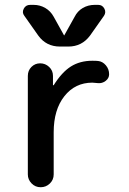

<svg xmlns="http://www.w3.org/2000/svg" viewBox="-20 -785 540 805"><path d="M140.6 -635.7 82 -718.8Q71.3 -732.4 79.6 -748.5Q87.9 -764.6 106.4 -764.6H121.1Q147.5 -764.6 169.9 -751.5Q192.4 -738.3 205.1 -714.8L248 -637.7Q248 -636.7 249 -636.7Q250 -636.7 250 -637.7L293 -714.8Q304.7 -738.3 327.1 -751.5Q349.6 -764.6 377 -764.6H391.6Q409.2 -764.6 417.5 -749Q425.8 -733.4 416 -718.8L357.4 -635.7Q323.2 -589.8 266.6 -589.8H231.4Q173.8 -589.8 140.6 -635.7ZM202.1 -466.8V-427.7H203.1H205.1Q239.3 -482.4 277.3 -506.3Q315.4 -530.3 367.2 -530.3Q383.8 -530.3 391.6 -529.3Q410.2 -527.3 423.8 -511.2Q437.5 -495.1 437.5 -473.6Q437.5 -457 422.9 -445.8Q408.2 -434.6 390.6 -436.5Q382.8 -437.5 367.2 -438.5Q294.9 -438.5 250 -381.8Q205.1 -325.2 205.1 -230.5V-53.7Q205.1 -31.2 189 -15.6Q172.9 0 150.4 0Q127.9 0 112.3 -16.1Q96.7 -32.2 96.7 -53.7V-466.8Q96.7 -489.3 111.8 -504.4Q127 -519.5 148.4 -519.5Q169.9 -519.5 186 -504.4Q202.1 -489.3 202.1 -466.8Z"/></svg>

Font: Rounded Mgen+ 1m medium
Style: Regular
Weight: 500
Designer: [Source Han Sans]
Ryoko NISHIZUKA  (kana & ideographs); Paul D. Hunt (Latin, Greek & Cyrillic); Wenlong ZHANG  (bopomofo
Version: Version 1.059.20150602